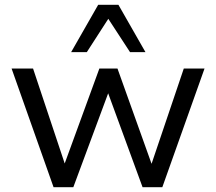

<svg xmlns="http://www.w3.org/2000/svg" viewBox="-20 -776 897 796"><path d="M202 0 28 -492H117L253 -84H243L392 -492H467L613 -84H604L742 -492H828L653 0H571L419 -415H438L284 0ZM275 -560 387 -756H471L583 -560H519L429 -698L340 -560Z"/></svg>

Font: Nunito Sans 9pt
Style: Regular
Weight: 400
Version: Version 3.101;gftools[0.9.27]